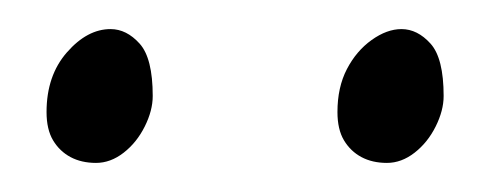

<svg xmlns="http://www.w3.org/2000/svg" viewBox="-20 -715 337 132"><path d="M46 -603Q36 -603 28.5 -607Q21 -611 16.5 -618.5Q12 -626 12 -638Q12 -663 26 -679Q40 -695 56 -695Q67 -695 76 -685Q85 -675 85 -649Q85 -639 79.5 -628Q74 -617 65 -610Q56 -603 46 -603ZM246 -603Q236 -603 228.5 -607Q221 -611 216.5 -618.5Q212 -626 212 -638Q212 -655 218.5 -667.5Q225 -680 235.5 -687.5Q246 -695 256 -695Q267 -695 276 -685Q285 -675 285 -649Q285 -639 279.5 -628Q274 -617 265 -610Q256 -603 246 -603Z"/></svg>

Font: Briem Hand Thin
Style: Regular
Weight: 100
Designer: Gunnlaugur SE Briem, Eben Sorkin
Foundry: Sorkin Type Co.
Version: Version 1.003